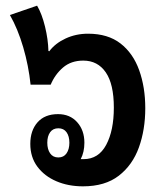

<svg xmlns="http://www.w3.org/2000/svg" viewBox="-20 -646 569 678"><path d="M273 12Q221 12 179 -6Q137 -24 112 -57.5Q87 -91 87 -138Q87 -185 112.5 -214Q138 -243 185 -243Q227 -243 252.5 -214.5Q278 -186 278 -142Q278 -109 265 -84Q269 -84 275 -84Q328 -84 355 -134.5Q382 -185 382 -266Q382 -349 353.5 -390.5Q325 -432 274 -432Q231 -432 202.5 -407.5Q174 -383 159 -347H88Q81 -414 62 -479Q43 -544 15 -593L111 -626Q128 -597 139 -552Q150 -507 151 -466L154 -465Q175 -493 211.5 -510Q248 -527 291 -527Q361 -527 405.5 -492.5Q450 -458 471.5 -398Q493 -338 493 -264Q493 -188 470.5 -125.5Q448 -63 399.5 -25.5Q351 12 273 12ZM186 -90Q205 -90 215 -104.5Q225 -119 225 -142Q225 -165 215 -179Q205 -193 186 -193Q167 -193 157 -179Q147 -165 147 -142Q147 -119 157 -104.5Q167 -90 186 -90Z"/></svg>

Font: Noto Sans Thai Looped Condensed SemiBold
Style: Regular
Weight: 600
Width: 3
Designer: Sasikarn Vongin, Ben Mitchell
Foundry: The Fontpad Ltd
Version: Version 1.001; ttfautohint (v1.8.4.7-5d5b)